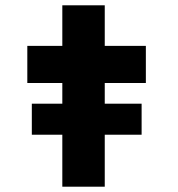

<svg xmlns="http://www.w3.org/2000/svg" viewBox="-20 -704 672 724"><path d="M100 -196V-313H514V-196ZM215 0V-684H375V0ZM83 -391V-531H530V-391Z"/></svg>

Font: Lexend Mega
Style: Bold
Weight: 700
Version: Version 1.007